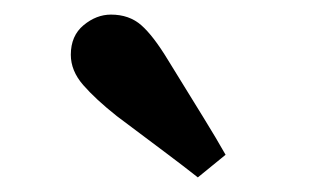

<svg xmlns="http://www.w3.org/2000/svg" viewBox="-20 -796 440 263"><path d="M289 -584 251 -553Q232 -568 208 -586Q184 -604 140 -637Q111 -660 94 -679.5Q77 -699 77 -721Q77 -747 94.5 -761.5Q112 -776 132 -776Q157 -776 173.5 -761.5Q190 -747 210 -714Q242 -662 259 -634.5Q276 -607 289 -584Z"/></svg>

Font: Source Serif Pro
Style: Bold
Weight: 700
Designer: Frank Grießhammer
Foundry: Adobe Systems Incorporated
Version: Version 3.001;hotconv 1.0.111;makeotfexe 2.5.65597